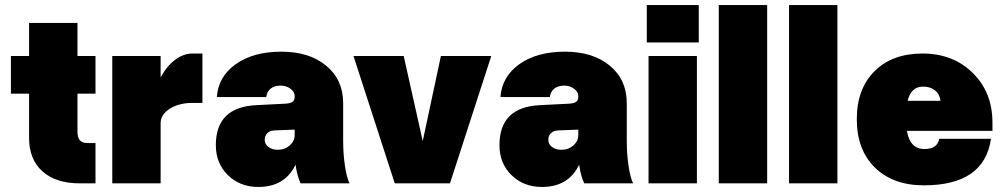

<svg xmlns="http://www.w3.org/2000/svg" viewBox="-20 -720 3950 754"><path d="M355 -158.2V0H293Q199.2 0 146.7 -47.1Q94.2 -94.2 94.2 -178.2V-352.1H22.9V-500H94.2V-629.9H284.2V-500H355V-352.1H284.2V-204.1Q284.2 -180.2 293.7 -169.2Q303.2 -158.2 324.2 -158.2Z M420.9 -500H610.8V-416Q634.8 -460.4 667.7 -485.1Q700.7 -509.8 734.9 -509.8H774.9V-315.9H735.8Q683.1 -315.9 647 -293.2Q610.8 -270.5 610.8 -235.8V0H420.9Z M1327.6 -168Q1327.6 -115.7 1334.5 -69.3Q1341.3 -22.9 1352.5 0H1160.6Q1147 -28.3 1140.6 -73.2Q1098.6 14.2 994.6 14.2Q922.4 14.2 875 -32.2Q827.6 -78.6 827.6 -149.9Q827.6 -299.8 987.3 -307.1L1103.5 -313Q1122.1 -314.5 1129.6 -320.8Q1137.2 -327.1 1137.2 -340.8V-342.8Q1137.2 -359.4 1120.6 -371.6Q1104 -383.8 1082.5 -383.8Q1057.6 -383.8 1043 -372.1Q1028.3 -360.4 1025.4 -338.9H831.5Q837.4 -419.9 906.5 -468.5Q975.6 -517.1 1084.5 -517.1Q1194.8 -517.1 1261.2 -461.9Q1327.6 -406.7 1327.6 -314.9ZM1019.5 -170.9Q1019.5 -153.8 1034.2 -142.8Q1048.8 -131.8 1071.3 -131.8Q1098.6 -131.8 1117.9 -148.9Q1137.2 -166 1137.2 -189.9V-210.9L1060.5 -208Q1041 -207.5 1030.3 -197.5Q1019.5 -187.5 1019.5 -170.9Z M1368.2 -500H1565.4L1640.1 -166L1711.4 -500H1909.2L1747.1 0H1530.3Z M2441.4 -168Q2441.4 -115.7 2448.2 -69.3Q2455.1 -22.9 2466.3 0H2274.4Q2260.7 -28.3 2254.4 -73.2Q2212.4 14.2 2108.4 14.2Q2036.1 14.2 1988.8 -32.2Q1941.4 -78.6 1941.4 -149.9Q1941.4 -299.8 2101.1 -307.1L2217.3 -313Q2235.8 -314.5 2243.4 -320.8Q2251 -327.1 2251 -340.8V-342.8Q2251 -359.4 2234.4 -371.6Q2217.8 -383.8 2196.3 -383.8Q2171.4 -383.8 2156.7 -372.1Q2142.1 -360.4 2139.2 -338.9H1945.3Q1951.2 -419.9 2020.3 -468.5Q2089.4 -517.1 2198.2 -517.1Q2308.6 -517.1 2375 -461.9Q2441.4 -406.7 2441.4 -314.9ZM2133.3 -170.9Q2133.3 -153.8 2147.9 -142.8Q2162.6 -131.8 2185.1 -131.8Q2212.4 -131.8 2231.7 -148.9Q2251 -166 2251 -189.9V-210.9L2174.3 -208Q2154.8 -207.5 2144 -197.5Q2133.3 -187.5 2133.3 -170.9Z M2520 -700.2H2724.1V-553.2H2520ZM2526.9 -500H2716.8V0H2526.9Z M2802.7 -700.2H2992.7V0H2802.7Z M3078.6 -700.2H3268.6V0H3078.6Z M3344.7 -252Q3344.7 -371.1 3414.3 -440.4Q3483.9 -509.8 3602.5 -509.8Q3722.7 -509.8 3800 -433.6Q3877.4 -357.4 3877.4 -238.8V-206.1H3541.5Q3553.2 -134.8 3610.4 -134.8Q3661.1 -134.8 3668.5 -174.8H3871.6Q3845.2 7.8 3608.4 7.8Q3486.8 7.8 3415.8 -62Q3344.7 -131.8 3344.7 -252ZM3604.5 -379.9Q3558.1 -379.9 3544.4 -324.2H3673.3Q3670.4 -350.1 3652.1 -365Q3633.8 -379.9 3604.5 -379.9Z"/></svg>

Font: Overused Grotesk Black
Style: Regular
Weight: 900
Version: Version 0.002